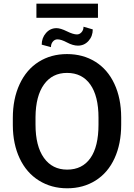

<svg xmlns="http://www.w3.org/2000/svg" viewBox="-20 -1015 730 1045"><path d="M49.8 0ZM639.6 -336.9Q639.6 -232.4 603.5 -153.6Q567.4 -74.7 500.2 -32.5Q433.1 9.8 345.7 9.8Q259.3 9.8 191.7 -32.5Q124 -74.7 87.2 -152.8Q50.3 -231 49.8 -333V-373Q49.8 -477.1 86.7 -556.6Q123.5 -636.2 190.7 -678.5Q257.8 -720.7 344.7 -720.7Q431.6 -720.7 498.8 -679Q565.9 -637.2 602.5 -558.8Q639.2 -480.5 639.6 -376.5ZM516.1 -374Q516.1 -492.2 471.4 -555.2Q426.8 -618.2 344.7 -618.2Q264.6 -618.2 219.5 -555.4Q174.3 -492.7 173.3 -377.9V-336.9Q173.3 -219.7 219 -155.8Q264.6 -91.8 345.7 -91.8Q427.7 -91.8 471.9 -154.3Q516.1 -216.8 516.1 -336.9ZM484.9 -855Q484.9 -817.9 461.7 -792.2Q438.5 -766.6 404.3 -766.6Q377 -766.6 345 -783.7Q313 -800.8 293 -800.8Q277.8 -800.8 267.6 -788.6Q257.3 -776.4 257.3 -758.3L207 -772Q207 -808.6 230.2 -835.2Q253.4 -861.8 287.6 -861.8Q309.1 -861.8 343.8 -844.7Q378.4 -827.6 398.9 -827.6Q413.1 -827.6 423.8 -839.6Q434.6 -851.6 434.6 -869.6ZM513.2 -918H178.2V-995.1H513.2Z"/></svg>

Font: Roboto Medium
Style: Regular
Weight: 500
Designer: Google
Version: Version 2.134; 2016; ttfautohint (v1.6)